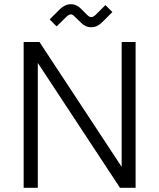

<svg xmlns="http://www.w3.org/2000/svg" viewBox="-20 -889 755 909"><path d="M92 0V-690H167L556 -99V-690H622V0H548L159 -591V0ZM215 -797 264 -846Q288 -869 315.5 -869Q343 -869 365 -846L393 -818Q403 -808 412 -808Q421 -808 432 -818L479 -865L512 -832L463 -783Q440 -760 412 -760Q384 -760 362 -783L334 -810Q324 -821 315.5 -821Q307 -821 295 -810L248 -764Z"/></svg>

Font: Oxanium ExtraLight Light
Style: Regular
Weight: 300
Version: Version 2.000